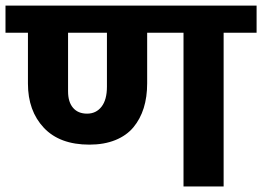

<svg xmlns="http://www.w3.org/2000/svg" viewBox="-35 -672 945 692"><path d="M350.4 -359.5V-554.1H210.3V-342.8Q210.3 -304.3 228.3 -283.4Q246.2 -262.4 278.8 -262.4Q311.4 -262.4 330.9 -287.4Q350.4 -312.4 350.4 -359.5ZM626.4 0V-554.1H495.4V-371.6Q495.4 -273 445.9 -213.3Q421.1 -183.5 380.7 -167.1Q340.2 -150.7 287.2 -150.7Q180 -150.7 122.9 -211.6Q65.7 -272.5 65.7 -370.6V-554.1H-15.2V-651.7H889.8V-554.1H771V0Z"/></svg>

Font: Khula
Style: Bold
Weight: 700
Designer: Erin McLaughlin, Steve Matteson
Version: Version 1.000;PS 1.0;hotconv 1.0.72;makeotf.lib2.5.5900; ttf